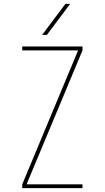

<svg xmlns="http://www.w3.org/2000/svg" viewBox="-20 -970 540 990"><path d="M118.2 -19.5H405.3V0H94.7V-19.5L381.8 -708V-710H94.7V-730.5H405.3V-710L118.2 -22.5ZM197.3 -790 317.4 -950.2H341.8L221.7 -790Z"/></svg>

Font: Mgen+ 1mn thin
Style: Regular
Weight: 100
Designer: [Source Han Sans]
Ryoko NISHIZUKA  (kana & ideographs); Paul D. Hunt (Latin, Greek & Cyrillic); Wenlong ZHANG  (bopomofo
Version: Version 1.059.20150602